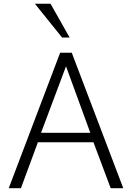

<svg xmlns="http://www.w3.org/2000/svg" viewBox="-20 -987 693 1007"><path d="M25.9 0 295.4 -710.4H356.4L626.5 0H560.5L470.2 -240.7H178.7L89.8 0ZM195.3 -290.5H453.6L326.2 -639.2ZM305.7 -790 163.1 -967.3H245.1L345.2 -790Z"/></svg>

Font: Comme ExtraLight
Style: Regular
Weight: 250
Version: Version 1.000;gftools[0.9.27]